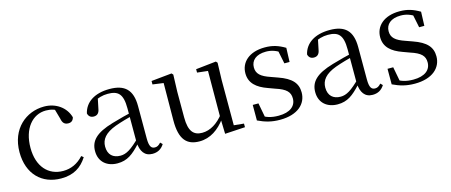

<svg xmlns="http://www.w3.org/2000/svg" viewBox="-40 -967 3327 1416"><g transform="rotate(-15 1624.0 -258.5)"><path d="M296.6 14.6C392.2 14.6 452.3 -24.8 496.6 -93.9L480.8 -106.9C436.5 -58.3 384.8 -35 325.2 -35C212.8 -35 134.9 -117.7 134.9 -261.5C134.9 -408.4 212.5 -498.8 315 -498.8C352.9 -498.8 386.9 -489 427.8 -461.9L377.7 -501.6L402.7 -413.5C408.9 -378.2 424.9 -364.4 452.7 -364.4C474.9 -364.4 489 -375.1 495.2 -399.3C473 -478.8 399.2 -530.6 309.8 -530.6C172.2 -530.6 48.4 -430 48.4 -251.4C48.4 -84.4 150.2 14.6 296.6 14.6Z M726.7 14.6C801.3 14.6 845.6 -19.6 907.9 -87.1H931.5L922.8 -134.4C845.6 -57.1 806.3 -34.4 762.1 -34.4C706 -34.4 668.9 -65.8 668.9 -128.2C668.9 -183 701.6 -225.8 785.6 -257C830.6 -273.5 888.6 -289.3 941.8 -303.3V-327.7C888 -315.5 823.4 -298.9 767.9 -282.3C635.7 -243.6 588.6 -192.6 588.6 -115.1C588.6 -31.8 647.8 14.6 726.7 14.6ZM993.8 13.6C1032.7 13.6 1062.8 -2.3 1084.1 -36.7L1068.4 -52.1C1051.8 -33.9 1040 -27.5 1023.4 -27.5C995.8 -27.5 981 -45.3 981 -107.7V-354.6C981 -479.1 925.2 -530.6 809.2 -530.6C696.1 -530.6 621.7 -481.7 602.5 -399.7C607.5 -376.8 623.1 -364.3 646.4 -364.3C671 -364.3 688.4 -376.9 693.8 -412.7L710.2 -491.9L666.7 -464.7C711.2 -489.6 748.7 -499.6 787 -499.6C866.2 -499.6 901.2 -470.1 901.2 -359V-99.7C905.7 -28.9 934.2 13.6 993.8 13.6Z M1352.9 14.6C1435.5 14.6 1502.3 -33 1553.7 -103H1580.1L1556.9 -141.8C1509.3 -78.8 1450.2 -41.4 1388.3 -41.4C1323.5 -41.4 1287.8 -78.2 1287.8 -185.1V-380.4L1292.2 -511.5L1281.5 -523L1125.1 -507.3V-481L1229.7 -466.6L1207.5 -483.7L1205.3 -185.8C1204.1 -37 1257.6 14.6 1352.9 14.6ZM1548.4 9.3 1702.3 0.2V-27.4L1626.4 -35V-380.4L1630.4 -511.5L1620.2 -523L1465.2 -506.2V-480.3L1546.4 -471.2L1544.8 -115.5V-114.1Z M1967.4 14.6C2102.8 14.6 2172.7 -52.6 2172.7 -139.6C2172.7 -209.7 2133.8 -255.2 2032.8 -290.4L1982.5 -308.4C1909.2 -333 1879.7 -359.8 1879.7 -408.5C1879.7 -460.8 1918.9 -498.1 1995.1 -498.1C2036.4 -498.1 2071.7 -486.1 2112.5 -457.8V-490.1L2081.1 -495.5L2104.9 -379.4H2144.6L2148.4 -486.4C2098.1 -516.2 2055 -530.6 1995.1 -530.6C1874.9 -530.6 1808 -466.5 1808 -382C1808 -307.3 1858.6 -264 1939.9 -235.4L1991.6 -216.4C2073.2 -190.2 2098.5 -161.8 2098.5 -113.5C2098.5 -56.1 2053.3 -17.3 1964.7 -17.3C1906.4 -17.3 1868.8 -31.1 1830.9 -56.3V-20.3L1867.5 -18.1L1843.8 -143.7H1800.3L1800.2 -25.1C1854.5 0.8 1902.8 14.6 1967.4 14.6Z M2407.7 14.6C2482.3 14.6 2526.6 -19.6 2588.9 -87.1H2612.5L2603.8 -134.4C2526.6 -57.1 2487.3 -34.4 2443.1 -34.4C2387 -34.4 2349.9 -65.8 2349.9 -128.2C2349.9 -183 2382.6 -225.8 2466.6 -257C2511.6 -273.5 2569.6 -289.3 2622.8 -303.3V-327.7C2569 -315.5 2504.4 -298.9 2448.9 -282.3C2316.7 -243.6 2269.6 -192.6 2269.6 -115.1C2269.6 -31.8 2328.8 14.6 2407.7 14.6ZM2674.8 13.6C2713.7 13.6 2743.8 -2.3 2765.1 -36.7L2749.4 -52.1C2732.8 -33.9 2721 -27.5 2704.4 -27.5C2676.8 -27.5 2662 -45.3 2662 -107.7V-354.6C2662 -479.1 2606.2 -530.6 2490.2 -530.6C2377.1 -530.6 2302.7 -481.7 2283.5 -399.7C2288.5 -376.8 2304.1 -364.3 2327.4 -364.3C2352 -364.3 2369.4 -376.9 2374.8 -412.7L2391.2 -491.9L2347.7 -464.7C2392.2 -489.6 2429.7 -499.6 2468 -499.6C2547.2 -499.6 2582.2 -470.1 2582.2 -359V-99.7C2586.7 -28.9 2615.2 13.6 2674.8 13.6Z M2996.4 14.6C3131.8 14.6 3201.7 -52.6 3201.7 -139.6C3201.7 -209.7 3162.8 -255.2 3061.8 -290.4L3011.5 -308.4C2938.2 -333 2908.7 -359.8 2908.7 -408.5C2908.7 -460.8 2947.9 -498.1 3024.1 -498.1C3065.4 -498.1 3100.7 -486.1 3141.5 -457.8V-490.1L3110.1 -495.5L3133.9 -379.4H3173.6L3177.4 -486.4C3127.1 -516.2 3084 -530.6 3024.1 -530.6C2903.9 -530.6 2837 -466.5 2837 -382C2837 -307.3 2887.6 -264 2968.9 -235.4L3020.6 -216.4C3102.2 -190.2 3127.5 -161.8 3127.5 -113.5C3127.5 -56.1 3082.3 -17.3 2993.7 -17.3C2935.4 -17.3 2897.8 -31.1 2859.9 -56.3V-20.3L2896.5 -18.1L2872.8 -143.7H2829.3L2829.2 -25.1C2883.5 0.8 2931.8 14.6 2996.4 14.6Z"/></g></svg>

Font: Source Han Serif TW VF
Style: Regular
Weight: 250
Designer: Ryoko NISHIZUKA 西塚涼子 (kana & ideographs); Frank Grießhammer (Latin, Greek & Cyrillic); Wenlong ZHANG 张文龙 (bopomofo); San
Foundry: Adobe
Version: Version 2.002;hotconv 1.1.0;makeotfexe 2.6.0